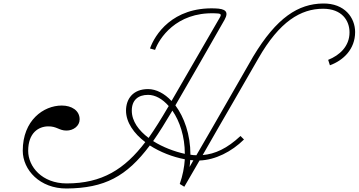

<svg xmlns="http://www.w3.org/2000/svg" viewBox="-20 -1067 2049 1097"><path d="M361 10C577 8 703 -58 836 -236C895 -198 967 -170 1036 -157C1033 -112 1024 -64 1007 -16L1033 0L1120 -150C1210 -153 1303 -200 1374 -270L1354 -290C1277 -218 1208 -187 1138 -181C1200 -290 1258 -390 1309 -478L1456 -733C1577 -945 1699 -1017 1826 -1017C1933 -1017 1977 -950 1977 -882C1977 -802 1920 -751 1855 -725L1865 -694C1942 -722 2009 -786 2009 -884C2009 -965 1950 -1049 1825 -1047C1685 -1045 1561 -968 1426 -743C1395 -690 1339 -592 1278 -485C1224 -391 1168 -293 1102 -180C1091 -180 1080 -181 1068 -183C1068 -299 1032 -398 982 -465C1085 -644 1163 -777 1263 -954C1289 -1001 1268 -1017 1209 -1019C964 -1028 864 -867 837 -790L866 -782C889 -846 985 -998 1206 -991C1238 -990 1249 -989 1236 -967C1141 -802 1064 -670 960 -490C920 -533 872 -558 826 -558C739 -558 700 -501 700 -435C700 -368 745 -304 810 -255C692 -100 563 -19 361 -19C220 -19 141 -115 141 -205C141 -309 201 -344 254 -345C305 -346 317 -321 360 -321C399 -321 435 -347 435 -385C435 -436 389 -464 333 -464C229 -464 110 -380 110 -206C110 -96 208 11 361 10ZM733 -435C733 -495 769 -525 826 -525C867 -525 908 -502 944 -461L939 -453C901 -388 865 -330 829 -279C773 -321 733 -374 733 -435ZM855 -261C890 -311 926 -369 965 -435C1007 -374 1036 -287 1036 -188C977 -201 910 -226 855 -261ZM1063 -113C1065 -126 1066 -139 1067 -153C1073 -152 1079 -151 1085 -151Z"/></svg>

Font: Louise
Style: Regular
Weight: 400
Designer: Ange Degheest & Luna Delabre & Camille Depalle
Foundry: Velvetyne Type Foundry
Version: Version 1.000;FEAKit 1.0